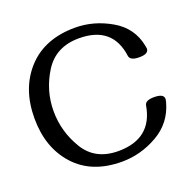

<svg xmlns="http://www.w3.org/2000/svg" viewBox="-123 -794 920 927"><g transform="rotate(-20 337.5 -331.0)"><path d="M650.9 -201.7Q650.9 -197.3 647.9 -185.5Q621.1 -87.4 533.9 -37.8Q446.8 11.7 350.6 11.7Q196.3 11.7 110.1 -83.3Q23.9 -178.2 23.9 -329.1Q23.9 -482.4 112.5 -578.4Q201.2 -674.3 357.4 -674.3Q453.1 -674.3 541.3 -623.3Q629.4 -572.3 647.5 -473.1Q649.4 -465.3 649.4 -460.9Q649.4 -433.6 601.6 -433.6Q554.2 -433.6 550.8 -459Q529.3 -619.6 357.4 -619.6Q238.3 -619.6 180.4 -528.1Q122.6 -436.5 122.6 -330.1Q122.6 -225.6 177.7 -134Q232.9 -42.5 351.6 -42.5Q523.9 -42.5 551.8 -204.1Q555.7 -228.5 601.6 -228.5Q650.9 -228.5 650.9 -201.7Z"/></g></svg>

Font: Gayathri
Style: Bold
Weight: 700
Designer: Binoy Dominic <binoy.domenic@gmail.com>
Foundry: SMC
Version: Version 1.000